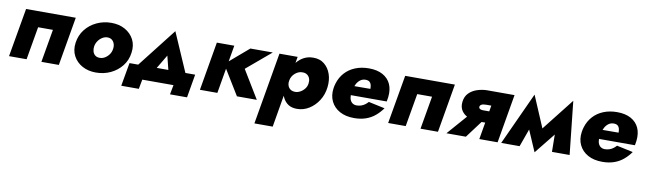

<svg xmlns="http://www.w3.org/2000/svg" viewBox="-41 -1036 6014 1788"><g transform="rotate(10 2966.0 -141.5)"><path d="M573 -460H103L23 0H189L243 -312H383L329 0H494Z M612 -231Q602 -160 631 -105.5Q660 -51 716 -20.5Q772 10 844 10Q920 10 983.5 -20Q1047 -50 1089.5 -104Q1132 -158 1141 -230Q1151 -301 1122.5 -355Q1094 -409 1038.5 -440Q983 -471 909 -471Q835 -471 771 -441Q707 -411 664.5 -357Q622 -303 612 -231ZM788 -229Q793 -257 809.5 -280.5Q826 -304 850 -318Q874 -332 900 -331Q925 -330 941 -316Q957 -302 963.5 -279.5Q970 -257 965 -231Q961 -203 944 -180Q927 -157 903.5 -143.5Q880 -130 853 -131Q828 -132 812 -145.5Q796 -159 790 -181.5Q784 -204 788 -229Z M1474 -261 1532 -28 1695 -68 1508 -498 1177 -74 1337 -31ZM1578 0 1561 90H1722L1760 -131H1139L1100 90H1266L1283 0Z M1907 -460 1828 0H1993L2072 -460ZM2224 -460 2009 -276 2178 0H2366L2205 -265L2436 -460Z M2555 220 2671 -460H2499L2382 220ZM2994 -230Q3002 -299 2982.5 -355Q2963 -411 2920.5 -445Q2878 -479 2816 -478Q2768 -478 2729.5 -458Q2691 -438 2663 -403.5Q2635 -369 2617.5 -325Q2600 -281 2594 -231Q2588 -183 2593 -139Q2598 -95 2616 -59.5Q2634 -24 2666 -3Q2698 18 2748 18Q2809 18 2861.5 -14.5Q2914 -47 2950 -103Q2986 -159 2994 -230ZM2814 -232Q2810 -204 2792.5 -182Q2775 -160 2750.5 -147Q2726 -134 2699 -135Q2681 -136 2667 -143Q2653 -150 2644 -162.5Q2635 -175 2631.5 -192Q2628 -209 2632 -229Q2635 -250 2645.5 -268Q2656 -286 2672 -299.5Q2688 -313 2706 -320Q2724 -327 2743 -326Q2769 -326 2786.5 -313Q2804 -300 2811 -279Q2818 -258 2814 -232Z M3140 -195H3560Q3562 -207 3564 -218.5Q3566 -230 3567 -238Q3575 -309 3551.5 -360.5Q3528 -412 3475.5 -441Q3423 -470 3345 -470Q3273 -470 3215.5 -446.5Q3158 -423 3119 -380Q3080 -337 3062 -279Q3058 -267 3055.5 -255.5Q3053 -244 3051 -231Q3041 -161 3067.5 -106.5Q3094 -52 3150 -21Q3206 10 3287 10Q3348 10 3397 -7Q3446 -24 3484 -56Q3522 -88 3551 -129L3397 -162Q3384 -147 3367.5 -135Q3351 -123 3331 -116.5Q3311 -110 3286 -110Q3259 -112 3243 -128Q3227 -144 3222.5 -170.5Q3218 -197 3222 -230L3229 -252Q3235 -281 3249 -306Q3263 -331 3284.5 -346Q3306 -361 3335 -360Q3358 -359 3370 -348.5Q3382 -338 3386 -321.5Q3390 -305 3390 -284L3154 -283Z M4158 -460H3688L3608 0H3774L3828 -312H3968L3914 0H4079Z M4343 0 4492 -199H4333L4159 0ZM4643 0 4722 -460H4549L4470 0ZM4574 -270H4458Q4447 -270 4437 -273Q4427 -276 4422 -282Q4417 -288 4418 -298Q4420 -309 4429.5 -315.5Q4439 -322 4452.5 -324Q4466 -326 4479 -326H4585L4610 -460H4460Q4414 -459 4368.5 -444Q4323 -429 4292 -397.5Q4261 -366 4255 -315Q4249 -264 4272.5 -229.5Q4296 -195 4337.5 -178Q4379 -161 4424 -160L4557 -161Z M5157 0H5324L5270 -503L5153 -309ZM4998 -157V32L5242 -272L5270 -503ZM4998 32 5056 -142 4905 -497 4860 -287ZM4677 0H4851L4956 -292L4905 -497Z M5487 -195H5907Q5909 -207 5911 -218.5Q5913 -230 5914 -238Q5922 -309 5898.5 -360.5Q5875 -412 5822.5 -441Q5770 -470 5692 -470Q5620 -470 5562.5 -446.5Q5505 -423 5466 -380Q5427 -337 5409 -279Q5405 -267 5402.5 -255.5Q5400 -244 5398 -231Q5388 -161 5414.5 -106.5Q5441 -52 5497 -21Q5553 10 5634 10Q5695 10 5744 -7Q5793 -24 5831 -56Q5869 -88 5898 -129L5744 -162Q5731 -147 5714.5 -135Q5698 -123 5678 -116.5Q5658 -110 5633 -110Q5606 -112 5590 -128Q5574 -144 5569.5 -170.5Q5565 -197 5569 -230L5576 -252Q5582 -281 5596 -306Q5610 -331 5631.5 -346Q5653 -361 5682 -360Q5705 -359 5717 -348.5Q5729 -338 5733 -321.5Q5737 -305 5737 -284L5501 -283Z"/></g></svg>

Font: Jost ExtraBold
Style: Italic
Weight: 800
Italic angle: -5°
Version: Version 3.710